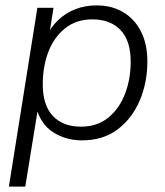

<svg xmlns="http://www.w3.org/2000/svg" viewBox="-20 -514 615 714"><path d="M13 180 119 -485H179L162 -377H152Q169 -413 196 -439Q223 -465 259.5 -479.5Q296 -494 339 -494Q396 -494 438.5 -468.5Q481 -443 504.5 -396.5Q528 -350 528 -285Q528 -207 499.5 -140Q471 -73 417 -32.5Q363 8 285 8Q225 8 178 -22Q131 -52 114 -116H122L74 180ZM281 -43Q341 -43 382 -76Q423 -109 444.5 -164Q466 -219 466 -285Q466 -363 428 -402.5Q390 -442 323 -442Q264 -442 222.5 -409Q181 -376 160 -321.5Q139 -267 139 -200Q139 -123 176.5 -83Q214 -43 281 -43Z"/></svg>

Font: Nunito Sans 12pt ExtraLight 12pt Light
Style: Italic
Weight: 300
Italic angle: -9°
Version: Version 3.101;gftools[0.9.27]